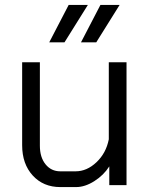

<svg xmlns="http://www.w3.org/2000/svg" viewBox="-20 -752 610 780"><path d="M70 -162V-499H142V-160Q142 -113 165 -84.5Q188 -56 225 -56H287Q333 -56 372 -93Q411 -130 422 -186V-499H494V0H424V-76Q401 -40 363 -16Q325 8 289 8H225Q156 8 113 -39Q70 -86 70 -162ZM259 -732H337L242 -580H180ZM388 -732H466L371 -580H309Z"/></svg>

Font: Bai Jamjuree
Style: Regular
Weight: 400
Designer: Katatrad Aksorn Co.,Ltd.
Foundry: Cadson Demak Co.,Ltd.
Version: Version 1.000; ttfautohint (v1.6)